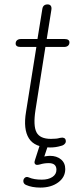

<svg xmlns="http://www.w3.org/2000/svg" viewBox="-20 -661 369 871"><path d="M98 -153 145 -448H73Q62 -448 56.5 -452Q51 -456 51 -463Q51 -473 57.5 -478.5Q64 -484 75 -484H150L172 -620Q175 -641 196 -641Q206 -641 210.5 -634.5Q215 -628 213 -616L192 -484H273Q284 -484 289.5 -480Q295 -476 295 -469Q295 -459 288.5 -453.5Q282 -448 271 -448H186L141 -162Q130 -91 145.5 -61Q161 -31 211 -31Q238 -31 250 -35Q253 -36 256 -36Q264 -38 270.5 -35Q277 -32 278 -25Q280 -17 275.5 -10.5Q271 -4 263 -1Q260 0 256 1Q233 8 208 8Q137 8 111 -33.5Q85 -75 98 -153ZM98 178Q87 173 86 162.5Q85 152 92.5 145.5Q100 139 111 144Q134 154 170 154Q199 154 217.5 142Q236 130 236 109Q236 79 201 79Q180 79 161 85Q153 87 148 87Q143 87 140 84Q137 81 136.5 77Q136 73 139 64L166 -20H204L179 55L161 53Q191 46 207 46Q237 46 256.5 62Q276 78 276 106Q276 143 244 166.5Q212 190 163 190Q125 190 98 178Z"/></svg>

Font: SN Pro Thin
Style: Italic
Weight: 200
Italic angle: -9°
Designer: Tobias Whetton
Foundry: Supernotes
Version: Version 1.003;Glyphs 3.3 (3324)